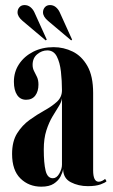

<svg xmlns="http://www.w3.org/2000/svg" viewBox="-20 -708 436 739"><path d="M139 10.5Q91 10.5 58.8 -21Q26.5 -52.5 26.5 -115.5Q26.5 -164 46 -195Q65.5 -226 94 -246.5Q122.5 -267 151 -282.8Q179.5 -298.5 199 -316.2Q218.5 -334 218.5 -360.5Q218.5 -397 214.5 -432.5Q210.5 -468 198.5 -491Q186.5 -514 162 -514Q141 -514 123.2 -499.2Q105.5 -484.5 105.5 -458.5Q105.5 -445 111.2 -434.2Q117 -423.5 122.5 -411.5Q128 -399.5 128 -382.5Q128 -356.5 115.8 -340.2Q103.5 -324 80.5 -324Q58 -324 45.8 -342.5Q33.5 -361 33.5 -393.5Q33.5 -431.5 53.5 -461.5Q73.5 -491.5 108 -509Q142.5 -526.5 186.5 -526.5Q225 -526.5 259.8 -509.5Q294.5 -492.5 316.5 -453.8Q338.5 -415 338.5 -350V-52.5Q338.5 -8.5 360 -8.5Q366.5 -8.5 373.8 -12.2Q381 -16 384.5 -19.5L390 -10.5Q385.5 -5 367 1.8Q348.5 8.5 318 8.5Q282 8.5 252.8 -6.5Q223.5 -21.5 223 -57Q221 -44 212.8 -28.2Q204.5 -12.5 187 -1Q169.5 10.5 139 10.5ZM183.5 -22Q198 -22 208.2 -39.8Q218.5 -57.5 218.5 -74V-330Q217 -316 206.2 -299Q195.5 -282 182 -259.5Q168.5 -237 158.5 -206Q148.5 -175 148.5 -132.5Q148.5 -80.5 155.5 -51.2Q162.5 -22 183.5 -22ZM254 -552.5 165 -627.5Q145.5 -644 145.5 -660.5Q145.5 -672 152.8 -680.2Q160 -688.5 172.5 -688.5Q185 -688.5 194.5 -680.8Q204 -673 209.5 -661.5L257.5 -555.5ZM156 -552.5 67 -627.5Q47.5 -644 47.5 -660.5Q47.5 -672 54.8 -680.2Q62 -688.5 74.5 -688.5Q87 -688.5 96.8 -680.8Q106.5 -673 112 -661.5L160 -555.5Z"/></svg>

Font: Imbue 100pt
Style: Bold
Weight: 700
Designer: Tyler Finck
Foundry: Etcetera Type Company
Version: Version 1.102; ttfautohint (v1.8.3)